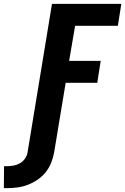

<svg xmlns="http://www.w3.org/2000/svg" viewBox="-121 -755 650 997"><path d="M-101 222 -100 108H-86Q-69 108 -51.5 105Q-34 102 -18 93Q-2 84 8.5 69Q19 54 22 37L149 -735H509L491 -621H269L238 -439H402L384 -325H220L160 37Q155 64 144.5 90.5Q134 117 116 139.5Q98 162 73.5 178.5Q49 195 22.5 205Q-4 215 -31.5 218.5Q-59 222 -86 222Z"/></svg>

Font: Iosevka Curly Heavy
Style: Italic
Weight: 900
Italic angle: -9°
Monospace: yes
Designer: Belleve Invis
Foundry: Belleve Invis
Version: Version 22.1.2; ttfautohint (v1.8.4)